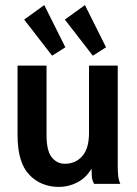

<svg xmlns="http://www.w3.org/2000/svg" viewBox="-20 -723 540 755"><path d="M212 12Q141 12 95 -36Q49 -84 49 -192V-465H163V-192Q163 -130 183.5 -104.5Q204 -79 235 -79Q277 -79 303.5 -109Q330 -139 330 -200V-465H443V-74Q443 -52 444.5 -34.5Q446 -17 453 0H350Q342 -15 341 -30Q340 -45 340 -60Q319 -24 284.5 -6Q250 12 212 12ZM185 -504 75 -646 154 -703 237 -537ZM345 -504 235 -646 314 -703 397 -537Z"/></svg>

Font: Ligconsolata
Style: Bold
Weight: 700
Monospace: yes
Designer: Raph Levien, Cyreal, Brenton Simpson
Foundry: Raph Levien, Cyreal, Google
Version: Version 3.001; ttfautohint (v1.8.2.53-6de2)